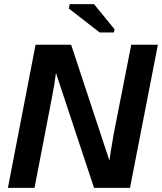

<svg xmlns="http://www.w3.org/2000/svg" viewBox="-20 -903 779 923"><path d="M605 0H432L249 -552Q241 -490 230 -436L146 0H18L151 -688H322L506 -131L512 -171L526 -256L611 -688H739ZM527 -747H459L311 -862L315 -883H432L531 -762Z"/></svg>

Font: Libra Sans
Style: Bold Italic
Weight: 700
Italic angle: -12°
Foundry: Context Ltd
Version: Version 1.002